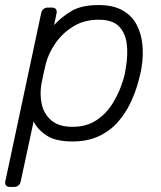

<svg xmlns="http://www.w3.org/2000/svg" viewBox="-38 -550 637 760"><path d="M1 190Q-9 190 -14 184Q-19 178 -17 168L125 -498Q127 -508 134 -514Q141 -520 151 -520H168Q178 -520 183 -514Q188 -508 186 -498L176 -451Q208 -485 247 -507.5Q286 -530 352 -530Q410 -530 447 -509Q484 -488 502.5 -453Q521 -418 525.5 -375Q530 -332 523 -288Q521 -273 518 -260Q515 -247 511 -232Q500 -189 480 -146Q460 -103 429 -67.5Q398 -32 353.5 -11Q309 10 249 10Q183 10 147.5 -13Q112 -36 95 -69L44 168Q42 178 35 184Q28 190 18 190ZM249 -48Q304 -48 343.5 -74Q383 -100 409 -142.5Q435 -185 449 -232Q454 -247 456.5 -260Q459 -273 461 -288Q469 -336 463.5 -378Q458 -420 432.5 -446Q407 -472 352 -472Q295 -472 251.5 -445Q208 -418 180.5 -377.5Q153 -337 143 -296Q139 -281 134 -257Q129 -233 126 -218Q119 -178 127 -139Q135 -100 164.5 -74Q194 -48 249 -48Z"/></svg>

Font: Rubik Light
Style: Italic
Weight: 300
Italic angle: -12°
Designer: Hubert and Fischer
Foundry: Hubert and Fischer
Version: Version 2.300;gftools[0.9.30]